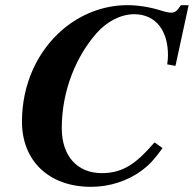

<svg xmlns="http://www.w3.org/2000/svg" viewBox="-20 -705 750 743"><path d="M710 -685H680C666 -663 657 -656 642 -656C634 -656 619 -659 604 -664C559 -678 514 -685 473 -685C380 -685 293 -650 224 -592C127 -510 65 -382 65 -234C65 -83 169 18 332 18C403 18 474 -4 531 -47C560 -69 577 -88 609 -132L578 -154C512 -78 461 -35 374 -35C280 -35 219 -100 219 -209C219 -357 277 -490 354 -577C392 -620 446 -650 499 -650C584 -650 630 -585 630 -492C630 -479 629 -469 627 -456L659 -450Z"/></svg>

Font: XITS
Style: Bold Italic
Weight: 700
Italic angle: -16.33°
Designer: MicroPress Inc., with final additions and corrections provided by Coen Hoffman, Elsevier (retired)
Version: Version 1.105